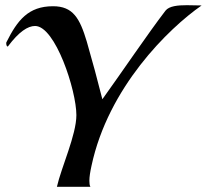

<svg xmlns="http://www.w3.org/2000/svg" viewBox="-20 -719 796 739"><path d="M756 -698C741 -698 720 -699 699 -699C665 -699 631 -696 617 -678C548 -588 449 -441 374 -337C357 -405 334 -490 314 -559C287 -649 261 -695 184 -695C89 -695 47 -641 5 -557C4 -556 4 -554 4 -552C4 -547 6 -540 9 -540C10 -540 10 -540 11 -541C53 -597 87 -619 115 -619C193 -619 274 -371 274 -276C274 -200 216 -75 199 0H328C325 -5 324 -13 324 -23C324 -38 327 -57 332 -80C396 -382 628 -609 756 -698Z"/></svg>

Font: Playball
Style: Regular
Weight: 400
Designer: Robert E. Leuschke
Foundry: Robert E. Leuschke
Version: Version 1.001